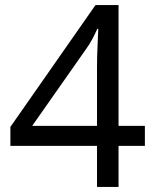

<svg xmlns="http://www.w3.org/2000/svg" viewBox="-20 -738 612 758"><path d="M552 -162H448V0H363V-162H21V-237L357 -718H448V-241H552ZM363 -466Q363 -518 365 -554.5Q367 -591 368 -624H364Q356 -605 344 -583Q332 -561 321 -546L107 -241H363Z"/></svg>

Font: Noto Sans Hebrew Droid SemiBold
Style: Regular
Weight: 600
Designer: Monotype Design Team
Foundry: Monotype Imaging Inc.
Version: Version 1.100; ttfautohint (v1.8.4.7-5d5b)